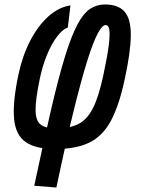

<svg xmlns="http://www.w3.org/2000/svg" viewBox="-20 -652 640 858"><path d="M133 178Q176 -24 209 -165.5Q242 -307 270 -398Q298 -489 325 -540.5Q352 -592 382 -612Q412 -632 449 -632Q509 -632 537 -599.5Q565 -567 564.5 -494Q564 -421 538 -301Q513 -182 476 -113Q439 -44 379.5 -15Q320 14 227 14Q140 14 95 -17Q50 -48 43 -120.5Q36 -193 62 -317Q80 -402 114.5 -469Q149 -536 195.5 -578Q242 -620 295 -628L283 -529Q260 -521 236 -490Q212 -459 191.5 -410.5Q171 -362 158 -301Q139 -210 139 -161.5Q139 -113 161.5 -95.5Q184 -78 230 -78Q291 -78 330.5 -98Q370 -118 396 -170Q422 -222 442 -317Q460 -401 466 -449.5Q472 -498 468.5 -519Q465 -540 452 -540Q437 -540 417 -503Q397 -466 370.5 -382Q344 -298 309.5 -158.5Q275 -19 232 186Z"/></svg>

Font: Victor Mono Thin
Style: Italic
Weight: 100
Italic angle: -12°
Monospace: yes
Designer: Rune Bjørnerås
Version: Version 1.561;gftools[0.9.30]